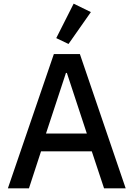

<svg xmlns="http://www.w3.org/2000/svg" viewBox="-20 -1028 729 1048"><path d="M476 -962 354 -788 287 -820 382 -1008ZM138 0H23L274 -733H416L666 0H548L481 -202H204ZM340 -630 231 -299H454L345 -630Z"/></svg>

Font: IBM Plex Sans JP Medium
Style: Regular
Weight: 500
Designer: Mike Abbink; Paul van der Laan; Pieter van Rosmalen; Wujin Sim; Yejin Wi; Jinhee Kim; Boomi Park; Yona Kim; Kichan Ma
Foundry: Sandoll Inc.
Version: Version 1.001